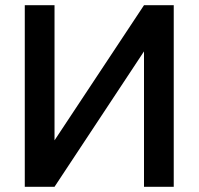

<svg xmlns="http://www.w3.org/2000/svg" viewBox="-20 -716 761 736"><path d="M75 0H189L532 -519V0H646V-696H532L189 -178V-696H75Z"/></svg>

Font: Poppins Cyr Med
Style: Regular
Weight: 500
Designer: Ninad Kale (Devanagari), Jonny Pinhorn (Latin)
Foundry: Indian Type Foundry
Version: 4.004